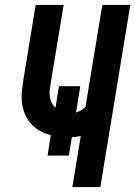

<svg xmlns="http://www.w3.org/2000/svg" viewBox="-20 -755 546 775"><path d="M272 0 306 -206Q297 -204 288 -203Q279 -202 270 -201L258 -127H172L185 -210Q161 -216 141 -227Q121 -238 105.5 -255Q90 -272 81 -293.5Q72 -315 69 -338.5Q66 -362 68.5 -387Q71 -412 75 -437L124 -735H237L185 -421Q183 -407 181 -393Q179 -379 181 -366Q183 -353 188.5 -341Q194 -329 204 -320L218 -407H304L287 -301Q298 -304 307.5 -310Q317 -316 325 -323L393 -735H506L385 0Z"/></svg>

Font: Iosevka
Style: Bold Italic
Weight: 700
Italic angle: -9°
Monospace: yes
Designer: Belleve Invis
Foundry: Belleve Invis
Version: Version 32.5.0; ttfautohint (v1.8.4)